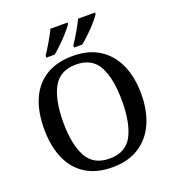

<svg xmlns="http://www.w3.org/2000/svg" viewBox="-164 -1057 1082 1193"><g transform="rotate(-20 377.0 -460.5)"><path d="M377 10Q269 10 197.5 -36Q126 -82 91 -165Q56 -248 56 -359Q56 -470 91 -552Q126 -634 198 -679.5Q270 -725 378 -725Q481 -725 552.5 -679.5Q624 -634 661 -551.5Q698 -469 698 -358Q698 -248 661 -165Q624 -82 552 -36Q480 10 377 10ZM377 -47Q484 -47 527.5 -129Q571 -211 571 -358Q571 -505 527.5 -586.5Q484 -668 378 -668Q272 -668 227 -586.5Q182 -505 182 -358Q182 -211 226.5 -129Q271 -47 377 -47ZM404 -784Q425 -816 449 -856.5Q473 -897 489 -931H601V-921Q591 -904 565.5 -875Q540 -846 510.5 -817.5Q481 -789 458 -771H404ZM221 -784Q242 -816 266 -856.5Q290 -897 306 -931H419V-921Q408 -904 382.5 -875Q357 -846 327.5 -817.5Q298 -789 276 -771H221Z"/></g></svg>

Font: Noto Serif Hentaigana Medium
Style: Regular
Weight: 500
Designer: Kazuhiro Yamada
Foundry: nipponia
Version: Version 1.000; ttfautohint (v1.8.4.7-5d5b)